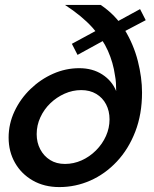

<svg xmlns="http://www.w3.org/2000/svg" viewBox="-20 -750 627 780"><path d="M557 -374Q557 -286 529.5 -215Q502 -144 454.5 -93.5Q407 -43 347 -16.5Q287 10 221 10Q160 10 113.5 -16.5Q67 -43 41 -88.5Q15 -134 15 -191Q15 -247 39 -298Q63 -349 104 -388.5Q145 -428 196 -450.5Q247 -473 302 -473Q356 -473 395.5 -447.5Q435 -422 452 -380Q452 -397 451 -413Q450 -429 447 -444Q440 -495 418.5 -543.5Q397 -592 355 -638.5Q313 -685 244 -730H389Q450 -689 486.5 -629Q523 -569 540 -502Q557 -435 557 -374ZM129 -205Q129 -171 143.5 -143.5Q158 -116 183.5 -100Q209 -84 244 -84Q279 -84 311.5 -98.5Q344 -113 370 -139Q396 -165 410.5 -197.5Q425 -230 425 -265Q425 -299 411 -326Q397 -353 371 -368.5Q345 -384 310 -384Q275 -384 242.5 -369.5Q210 -355 184.5 -330.5Q159 -306 144 -273.5Q129 -241 129 -205ZM572 -668 456 -607 419 -595 295 -527 272 -572 394 -638 428 -647 549 -713Z"/></svg>

Font: Raleway Thin SemiBold
Style: Italic
Weight: 600
Italic angle: -12°
Version: Version 4.026